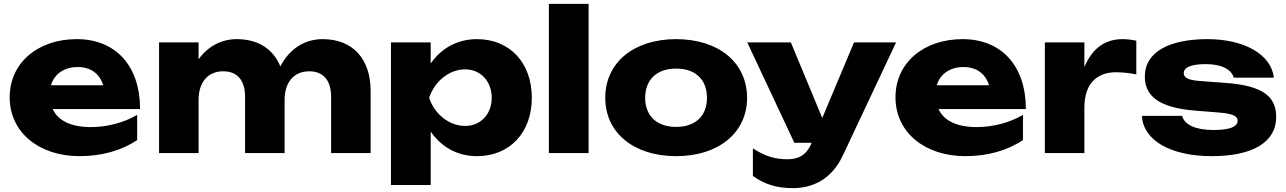

<svg xmlns="http://www.w3.org/2000/svg" viewBox="-20 -790 6637 991"><path d="M391 16C507 16 609 -14 688 -67V-197C620 -157 533 -134 449 -134C347 -134 280 -167 252 -227H703C703 -447 580 -588 376 -588C177 -588 30 -467 30 -288C30 -105 183 16 391 16ZM381 -444C448 -444 494 -410 513 -350H243C260 -407 310 -444 381 -444Z M1645 -588C1554 -588 1474 -539 1427 -447C1391 -536 1313 -588 1202 -588C1124 -588 1054 -552 1005 -484V-571H801V0H1005V-275C1005 -365 1053 -422 1132 -422C1205 -422 1245 -375 1245 -290V0H1449V-275C1449 -365 1497 -422 1576 -422C1649 -422 1689 -375 1689 -290V0H1893V-320C1893 -484 1803 -588 1645 -588Z M1998 165H2203V-111C2258 -31 2341 16 2442 16C2610 16 2725 -105 2725 -285C2725 -467 2610 -588 2442 -588C2342 -588 2258 -542 2203 -462V-571H1998ZM2518 -285C2518 -201 2461 -140 2381 -140C2298 -140 2223 -201 2195 -285C2223 -370 2298 -432 2381 -432C2461 -432 2518 -370 2518 -285Z M2813 0H3018V-770H2813Z M3470 16C3689 16 3836 -105 3836 -285C3836 -467 3689 -588 3470 -588C3251 -588 3104 -467 3104 -285C3104 -105 3251 16 3470 16ZM3470 -135C3370 -135 3310 -192 3310 -285C3310 -379 3370 -436 3470 -436C3570 -436 3629 -379 3629 -285C3629 -192 3570 -135 3470 -135Z M4073 181C4172 181 4272 138 4331 11L4605 -571H4388L4224 -181L4062 -571H3837L4080 -53H4170L4169 -52C4142 13 4099 32 4044 32C3978 32 3929 16 3866 -24V118C3927 162 3989 181 4073 181Z M4963 16C5079 16 5181 -14 5260 -67V-197C5192 -157 5105 -134 5021 -134C4919 -134 4852 -167 4824 -227H5275C5275 -447 5152 -588 4948 -588C4749 -588 4602 -467 4602 -288C4602 -105 4755 16 4963 16ZM4953 -444C5020 -444 5066 -410 5085 -350H4815C4832 -407 4882 -444 4953 -444Z M5845 -580C5821 -585 5797 -588 5774 -588C5673 -588 5613 -529 5577 -444V-571H5373V0H5577V-235C5577 -368 5651 -417 5740 -417C5769 -417 5806 -414 5845 -406Z M6567 -186C6567 -288 6504 -348 6306 -362L6173 -372C6108 -377 6090 -390 6090 -413C6090 -442 6128 -459 6202 -459C6295 -459 6338 -426 6348 -389H6555C6542 -508 6404 -588 6212 -588C6019 -588 5889 -524 5889 -395C5889 -297 5957 -232 6161 -218L6262 -210C6339 -204 6368 -193 6368 -167C6368 -135 6325 -119 6244 -119C6150 -119 6094 -146 6081 -192H5874C5880 -67 6020 16 6235 16C6442 16 6567 -54 6567 -186Z"/></svg>

Font: Bounded
Style: Bold
Weight: 700
Designer: Vlad Churkin
Version: Version 3.0